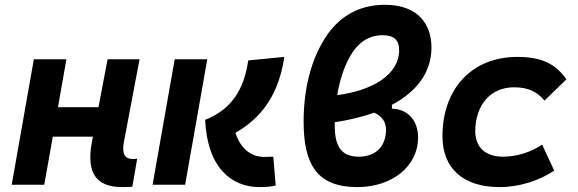

<svg xmlns="http://www.w3.org/2000/svg" viewBox="-20 -762 2384 792"><path d="M28.3 0H162.6L197.8 -198.2H363.3L359.4 -178.2C335 -49.8 375.5 9.8 483.9 9.8C500.5 9.8 513.7 9.3 525.9 8.3L545.9 -107.4C539.6 -106.4 533.7 -106 528.3 -106C494.1 -106 481.9 -128.4 491.2 -176.8L555.7 -517.6H423.8L386.2 -319.8H219.2L253.9 -517.6H119.6Z M1050.8 9.8C1080.1 9.8 1097.7 7.8 1117.2 3.4L1107.4 -115.2C1098.6 -115.7 1093.8 -115.2 1087.4 -115.2C1082.5 -114.7 1076.7 -114.7 1067.9 -114.7C1035.6 -114.7 978 -130.4 951.2 -213.9C1021.5 -255.4 1125 -333 1152.8 -527.3L1003.9 -512.7C986.8 -393.6 936 -311 826.2 -267.6C835.4 -68.4 936 9.8 1050.8 9.8ZM609.4 0H743.7L835 -517.6H700.7Z M1596.7 -329.6C1694.8 -381.8 1759.8 -459.5 1759.8 -566.4C1759.8 -657.7 1708.5 -742.2 1567.4 -742.2C1455.6 -742.2 1374 -689.5 1319.8 -603.5C1263.2 -513.7 1232.4 -395.5 1232.4 -260.3C1232.4 -83.5 1288.1 9.8 1453.6 9.8C1597.2 9.8 1704.6 -75.2 1704.6 -195.8C1704.6 -264.2 1661.6 -313 1596.7 -313.5ZM1371.1 -369.6C1381.3 -430.7 1399.4 -487.8 1424.8 -531.2C1455.1 -584 1499 -616.7 1558.1 -616.7C1607.4 -616.7 1626.5 -594.7 1626.5 -555.2C1626.5 -453.6 1515.6 -388.2 1371.1 -369.6ZM1523.4 -297.4C1555.2 -283.2 1572.3 -259.8 1572.3 -227.1C1572.3 -154.8 1525.9 -115.7 1460.4 -115.7C1389.6 -115.7 1360.8 -155.3 1360.8 -244.6C1360.8 -249 1360.8 -253.4 1360.8 -257.8C1418.5 -266.6 1473.6 -279.3 1523.4 -297.4Z M2055.2 -115.7C1982.9 -115.7 1940.9 -153.8 1940.4 -220.2C1940.9 -329.6 2003.9 -401.9 2100.6 -401.9C2156.7 -401.9 2194.3 -385.3 2226.1 -347.2L2316.4 -434.6C2272 -499.5 2211.4 -527.3 2114.3 -527.3C1927.7 -527.3 1805.2 -397.5 1805.2 -199.7C1805.2 -66.9 1891.1 9.8 2041 9.8C2123 9.8 2204.6 -17.1 2266.1 -58.1L2216.3 -165.5C2172.4 -135.7 2113.8 -115.7 2055.2 -115.7Z"/></svg>

Font: Cascadia Code NF
Style: Bold Italic
Weight: 700
Italic angle: -10°
Monospace: yes
Designer: Aaron Bell
Foundry: Saja Typeworks
Version: Version 2404.023